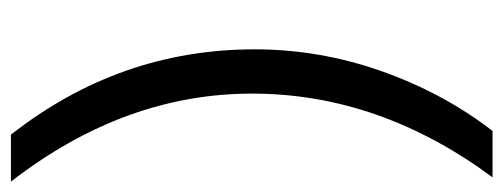

<svg xmlns="http://www.w3.org/2000/svg" viewBox="-312 -436 943 360"><g transform="rotate(90 160.0 -255.5)"><path d="M72 -261Q72 -383 113 -499Q154 -615 225 -707H312Q155 -495 155 -256Q155 -17 320 196H232Q72 -8 72 -261Z"/></g></svg>

Font: Hind Kochi
Style: Regular
Weight: 400
Designer: Dhruvi Tolia
Foundry: Indian Type Foundry
Version: Version 0.702;PS 1.0;hotconv 1.0.81;makeotf.lib2.5.63406